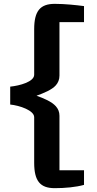

<svg xmlns="http://www.w3.org/2000/svg" viewBox="-20 -878 505 1001"><path d="M158.2 -29.3C158.2 66.9 190.4 103 265.6 103C318.8 103 376 97.7 418 85.9V9.8H290V-274.4C290 -294.4 283.2 -310.5 271 -324.2C249.5 -348.1 208 -365.7 170.4 -378.9C208 -392.6 250.5 -409.7 271 -433.1C282.7 -446.3 290 -462.9 290 -483.9V-762.7H418V-846.2C376 -851.6 318.8 -857.9 265.6 -857.9C190.4 -857.9 158.2 -821.8 158.2 -725.6V-488.3C158.2 -451.7 82.5 -431.2 33.2 -426.3V-333C82.5 -328.1 158.2 -302.2 158.2 -267.1Z"/></svg>

Font: Merriweather Sans
Style: Bold
Weight: 700
Designer: Eben Sorkin ( eben@eyebytes.com )
Foundry: Eben Sorkin
Version: Version 1.003